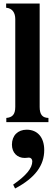

<svg xmlns="http://www.w3.org/2000/svg" viewBox="-20 -696 318 1094"><path d="M66 378C182 317 232 245 232 159C232 88 195 43 132 43C82 43 48 76 48 128C48 174 78 204 121 204C131 204 138 202 145 202C156 202 164 211 164 223C164 262 130 304 55 356ZM256 0V-24C223 -25 206 -41 206 -87V-676H15V-652C50 -649 67 -624 67 -587V-87C67 -43 50 -27 16 -24V0Z"/></svg>

Font: XITS Math
Style: Bold
Weight: 700
Designer: MicroPress Inc., with final additions and corrections provided by Coen Hoffman, Elsevier (retired)
Version: Version 1.302